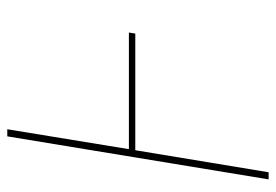

<svg xmlns="http://www.w3.org/2000/svg" viewBox="-138 -638 775 540"><g transform="rotate(-90 250.0 -367.5)"><path d="M16 0 137 -735H157L101 -393H429L426 -375H98L36 0Z"/></g></svg>

Font: Iosevka Term Curly Th Obl
Style: Regular
Weight: 100
Italic angle: -9°
Designer: Belleve Invis
Foundry: Belleve Invis
Version: Version 32.3.0